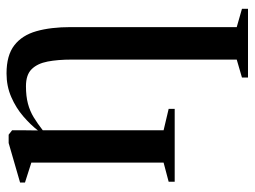

<svg xmlns="http://www.w3.org/2000/svg" viewBox="-116 -439 780 588"><g transform="rotate(-90 274.0 -145.0)"><path d="M330.5 224.5V206L385.5 190V-316Q385.5 -358 379.5 -389.2Q373.5 -420.5 356.2 -438Q339 -455.5 304 -455.5Q273.5 -455.5 250.8 -449.5Q228 -443.5 208.8 -431.8Q189.5 -420 169 -404V-34L234.5 -18.5V0H11.5V-18.5L70 -34V-439L9 -458.5V-473.5L130 -508.5H155.5L169 -498V-458.5L168.5 -419Q186 -441.5 211.8 -463.8Q237.5 -486 270.8 -500.5Q304 -515 343 -515Q398.5 -515 429.2 -491.2Q460 -467.5 472.5 -423.5Q485 -379.5 485 -318.5V190L541 206V224.5Z"/></g></svg>

Font: Merriweather 144pt
Style: Regular
Weight: 400
Version: Version 2.100